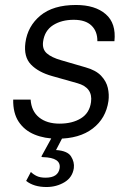

<svg xmlns="http://www.w3.org/2000/svg" viewBox="-20 -547 518 771"><path d="M210.5 10Q159 10 118.5 -6.8Q78 -23.5 55 -58.2Q32 -93 33 -147H103Q106 -100.5 137 -75.5Q168 -50.5 219 -50.5Q270.5 -50.5 305 -71.8Q339.5 -93 345.5 -137Q353.5 -195.5 290.5 -213L189.5 -241.5Q134 -257 104.2 -288Q74.5 -319 82 -375.5Q91 -442 142.2 -484.5Q193.5 -527 285 -527Q362 -527 404.5 -490.2Q447 -453.5 439.5 -381.5H371Q371.5 -421 347.5 -444.2Q323.5 -467.5 276 -467.5Q227 -467.5 193 -445.8Q159 -424 153 -379.5Q149 -349.5 168 -332.8Q187 -316 226 -305L324 -276.5Q365 -265 386 -242.8Q407 -220.5 413 -194Q419 -167.5 415.5 -141.5Q405.5 -71.5 352.2 -30.8Q299 10 210.5 10ZM166.5 204Q116 204 85 179.5L104 143.5Q114 153.5 127.8 160Q141.5 166.5 163 166.5Q213.5 166.5 219.5 128.5Q226 86 152.5 84Q143.5 84 148 78L193.5 -5H236.5L205 55.5Q251 58.5 265.2 81Q279.5 103.5 276.5 128Q271 165.5 238.8 184.8Q206.5 204 166.5 204Z"/></svg>

Font: Public Sans Light
Style: Italic
Weight: 300
Italic angle: -8°
Designer: The Public Sans project authors (U.S. Web Design System). Libre Franklin designed by Pablo Impallari and Rodrigo Fuenzal
Version: Version 1.007; ttfautohint (v1.8.1) -l 8 -r 50 -G 200 -x 14 